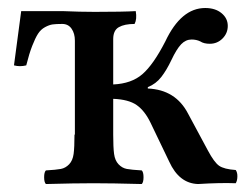

<svg xmlns="http://www.w3.org/2000/svg" viewBox="-20 -460 616 482"><path d="M264.2 -211.9V-122.1Q264.2 -89.8 266.4 -73.5Q268.6 -57.1 277.6 -47.6Q286.6 -38.1 298.3 -35.9Q310.1 -33.7 335.9 -32.2Q340.3 -27.8 340.3 -15.1Q340.3 -2.4 335.9 2Q261.7 0 214.8 0Q167.5 0 95.2 2Q90.8 -2.4 90.8 -15.1Q90.8 -27.8 95.2 -32.2Q121.1 -33.7 132.8 -35.9Q144.5 -38.1 153.6 -47.6Q162.6 -57.1 164.8 -73.5Q167 -89.8 167 -122.1H168V-357.9Q168 -376 159.7 -387.9Q151.4 -399.9 136.2 -399.9Q120.6 -399.9 112.1 -398.7Q103.5 -397.5 93 -391.8Q82.5 -386.2 75.4 -375.2Q68.4 -364.3 60.8 -344.7Q53.2 -325.2 45.9 -295.9Q38.1 -293.9 29.8 -293.9Q22.9 -293.9 15.1 -295.9L33.2 -432.1H137.2Q181.2 -430.2 217.8 -430.2Q288.6 -430.2 320.8 -432.1Q324.2 -412.1 317.9 -399.9Q292.5 -399.9 278.3 -391.8Q264.2 -383.8 264.2 -361.8V-248Q310.1 -250 337.6 -273.9Q365.2 -297.9 395 -356Q434.6 -439.9 495.1 -439.9Q520.5 -439.9 536.1 -427Q551.8 -414.1 551.8 -395Q551.8 -376.5 538.6 -363.3Q525.4 -350.1 506.8 -350.1Q491.7 -350.1 482.9 -356Q473.1 -360.8 460.9 -360.8Q446.3 -360.8 434.8 -348.9Q423.3 -336.9 410.2 -309.1Q398.4 -284.2 385 -266.8Q371.6 -249.5 351.1 -241.2V-237.8Q420.9 -234.9 452.1 -174.8L502 -82Q517.6 -52.7 530 -43.9Q542.5 -35.2 571.8 -33.2Q576.2 -26.9 575.9 -16.6Q575.7 -6.3 571.8 0Q532.7 -1.5 477.1 2Q429.7 0.5 404.8 -54.2L357.9 -151.9Q343.3 -182.1 323 -196.3Q302.7 -210.4 264.2 -211.9Z"/></svg>

Font: Common Serif Medium
Style: Regular
Weight: 500
Designer: Philipp H. Poll, Khaled Hosny
Foundry: Stefan Peev, Context Ltd.
Version: Version 1.026